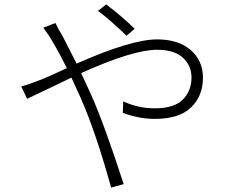

<svg xmlns="http://www.w3.org/2000/svg" viewBox="-20 -809 1040 868"><path d="M588.9 -678.7 551.8 -647.5Q478.5 -718.8 422.9 -759.8L460 -789.1Q536.1 -731.4 588.9 -678.7ZM175.8 -683.6 230.5 -705.1Q245.1 -673.8 262.7 -646.5Q297.9 -578.1 326.2 -521.5Q573.2 -630.9 690.4 -630.9Q786.1 -630.9 841.8 -583Q897.5 -535.2 897.5 -457Q897.5 -376 844.2 -323.7Q791 -271.5 679.7 -271.5Q609.4 -271.5 535.2 -298.8L537.1 -350.6Q605.5 -319.3 678.7 -319.3Q767.6 -319.3 806.6 -358.9Q845.7 -398.4 845.7 -459Q845.7 -512.7 806.6 -548.3Q767.6 -584 689.5 -584Q581.1 -584 346.7 -478.5Q352.5 -465.8 367.7 -433.6Q382.8 -401.4 390.6 -383.8Q450.2 -251 539.1 23.4L482.4 39.1Q414.1 -208 345.7 -364.3Q337.9 -382.8 322.8 -414.6Q307.6 -446.3 302.7 -458Q278.3 -446.3 204.1 -410.6Q129.9 -375 102.5 -362.3L76.2 -418Q102.5 -424.8 148.4 -442.4Q200.2 -461.9 282.2 -501Q248 -570.3 216.8 -622.1Q203.1 -647.5 175.8 -683.6Z"/></svg>

Font: Gen Shin Gothic Monospace Light
Style: Regular
Weight: 300
Designer: [Source Han Sans]
Ryoko NISHIZUKA  (kana & ideographs); Paul D. Hunt (Latin, Greek & Cyrillic); Wenlong ZHANG  (bopomofo
Version: Version 1.002.20150607